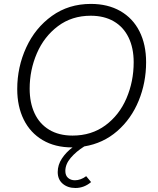

<svg xmlns="http://www.w3.org/2000/svg" viewBox="-20 -726 788 958"><path d="M66 -281.5Q66 -391.5 110.8 -489Q155.5 -586.5 239 -646.5Q322.5 -706.5 433.5 -706.5Q518 -706.5 580.2 -671Q642.5 -635.5 675.8 -569.8Q709 -504 709 -415.5Q709 -314 672 -223.5Q635 -133 565 -72Q495 -11 400.5 4.5Q360.5 29.5 333.2 61.2Q306 93 306 127Q306 150 319.8 161.8Q333.5 173.5 354 173.5Q368 173.5 382.5 168.2Q397 163 410 153L434.5 182.5Q399.5 212 356.5 212Q318 212 293 190.8Q268 169.5 268 132.5Q268 96.5 289 64.8Q310 33 342 9.5H339.5Q254.5 9.5 192.8 -27Q131 -63.5 98.5 -129.2Q66 -195 66 -281.5ZM342 -49.5Q436.5 -49.5 505.8 -100.5Q575 -151.5 611 -235.5Q647 -319.5 647 -415.5Q647 -486.5 621.5 -539Q596 -591.5 547.8 -619.5Q499.5 -647.5 432.5 -647.5Q338.5 -647.5 269.2 -595.5Q200 -543.5 164 -460Q128 -376.5 128 -283.5Q128 -213.5 152.5 -160.8Q177 -108 225.2 -78.8Q273.5 -49.5 342 -49.5Z"/></svg>

Font: HK Grotesk Light
Style: Italic
Weight: 300
Italic angle: -16°
Designer: Alfredo Marco Pradil
Foundry: Hanken Design Co.
Version: Version 3.001